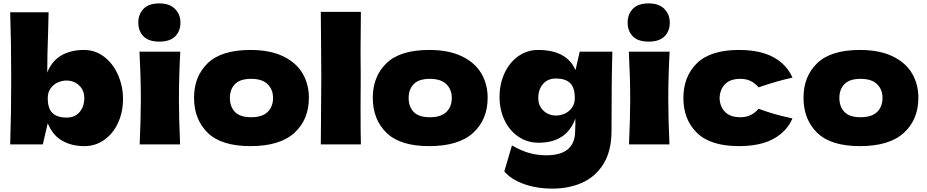

<svg xmlns="http://www.w3.org/2000/svg" viewBox="-20 -850 5455 1130"><path d="M704 -267Q704 -191 675 -127.5Q646 -64 594 -27Q542 10 477 10Q401 10 345 -22.5Q289 -55 261 -125L232 0H40Q46 -188 46 -389Q46 -592 40 -778H266L263 -655Q258 -525 258 -423Q285 -491 340.5 -523.5Q396 -556 474 -556Q541 -556 593.5 -515.5Q646 -475 675 -408.5Q704 -342 704 -267ZM476 -273Q476 -319 445.5 -347.5Q415 -376 370 -376Q347 -376 322 -365.5Q297 -355 279 -331.5Q261 -308 261 -273Q261 -211 289 -184.5Q317 -158 372 -158Q420 -158 448 -190Q476 -222 476 -273Z M794 -717Q794 -766 824.5 -798Q855 -830 918 -830Q978 -830 1010 -797.5Q1042 -765 1042 -717Q1042 -667 1011 -636Q980 -605 918 -605Q855 -605 824.5 -636Q794 -667 794 -717ZM802 0Q809 -161 809 -266Q809 -391 801 -546H1041Q1033 -397 1033 -266Q1033 -156 1040 0Z M1122 -275Q1122 -400 1202.5 -478Q1283 -556 1454 -556Q1569 -556 1646.5 -518.5Q1724 -481 1761 -417.5Q1798 -354 1798 -275Q1798 -146 1712.5 -68Q1627 10 1454 10Q1283 10 1202.5 -68.5Q1122 -147 1122 -275ZM1587 -274Q1587 -323 1555 -354.5Q1523 -386 1458 -386Q1393 -386 1363 -355Q1333 -324 1333 -274Q1333 -222 1363 -191Q1393 -160 1458 -160Q1523 -160 1555 -191Q1587 -222 1587 -274Z M2102 -216Q2102 -67 2104 0H1868L1869 -113Q1871 -299 1871 -400Q1871 -496 1869 -672L1868 -780H2104Q2102 -638 2102 -548Q2102 -448 2103 -400Q2102 -340 2102 -216Z M2174 -275Q2174 -400 2254.5 -478Q2335 -556 2506 -556Q2621 -556 2698.5 -518.5Q2776 -481 2813 -417.5Q2850 -354 2850 -275Q2850 -146 2764.5 -68Q2679 10 2506 10Q2335 10 2254.5 -68.5Q2174 -147 2174 -275ZM2639 -274Q2639 -323 2607 -354.5Q2575 -386 2510 -386Q2445 -386 2415 -355Q2385 -324 2385 -274Q2385 -222 2415 -191Q2445 -160 2510 -160Q2575 -160 2607 -191Q2639 -222 2639 -274Z M3392 -546H3584Q3579 -382 3579 -80Q3579 39 3531.5 115Q3484 191 3406 225.5Q3328 260 3232 260Q3137 260 3062 232.5Q2987 205 2948 159L2993 6Q3047 37 3095 50.5Q3143 64 3195 64Q3365 64 3365 -80Q3365 -101 3366 -110Q3366 -116 3366.5 -126Q3367 -136 3366 -152Q3315 -10 3150 -10Q3083 -10 3030.5 -46Q2978 -82 2949 -143.5Q2920 -205 2920 -279Q2920 -355 2949 -418.5Q2978 -482 3030 -519Q3082 -556 3147 -556Q3316 -556 3367 -437ZM3363 -273Q3363 -335 3335 -361.5Q3307 -388 3252 -388Q3204 -388 3176 -356Q3148 -324 3148 -273Q3148 -227 3178.5 -198.5Q3209 -170 3254 -170Q3277 -170 3302 -180.5Q3327 -191 3345 -214.5Q3363 -238 3363 -273Z M3674 -717Q3674 -766 3704.5 -798Q3735 -830 3798 -830Q3858 -830 3890 -797.5Q3922 -765 3922 -717Q3922 -667 3891 -636Q3860 -605 3798 -605Q3735 -605 3704.5 -636Q3674 -667 3674 -717ZM3682 0Q3689 -161 3689 -266Q3689 -391 3681 -546H3921Q3913 -397 3913 -266Q3913 -156 3920 0Z M4338 -160Q4371 -160 4397 -172.5Q4423 -185 4445 -210Q4530 -177 4644 -153Q4611 -76 4532.5 -33Q4454 10 4329 10Q4162 10 4082 -68Q4002 -146 4002 -273Q4002 -400 4082 -478Q4162 -556 4329 -556Q4454 -556 4532.5 -513Q4611 -470 4644 -393Q4555 -374 4445 -336Q4423 -361 4397 -373.5Q4371 -386 4338 -386Q4278 -386 4247.5 -355Q4217 -324 4215 -273Q4217 -222 4247.5 -191Q4278 -160 4338 -160Z M4709 -275Q4709 -400 4789.5 -478Q4870 -556 5041 -556Q5156 -556 5233.5 -518.5Q5311 -481 5348 -417.5Q5385 -354 5385 -275Q5385 -146 5299.5 -68Q5214 10 5041 10Q4870 10 4789.5 -68.5Q4709 -147 4709 -275ZM5174 -274Q5174 -323 5142 -354.5Q5110 -386 5045 -386Q4980 -386 4950 -355Q4920 -324 4920 -274Q4920 -222 4950 -191Q4980 -160 5045 -160Q5110 -160 5142 -191Q5174 -222 5174 -274Z"/></svg>

Font: Mantou Sans
Style: Regular
Weight: 400
Designer: Mant0u / artakana
Foundry: Mant0u / artakana
Version: Version 1.001;October 22, 2023;FontCreator 14.0.0.2901 64-bi